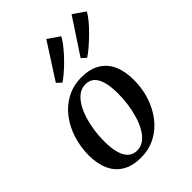

<svg xmlns="http://www.w3.org/2000/svg" viewBox="-243 -962 1090 1090"><g transform="rotate(-45 302.0 -417.5)"><path d="M318.5 -551Q384 -551 428.5 -525Q473 -499 495.8 -450Q518.5 -401 518.5 -331Q519 -264.5 499.5 -203Q480 -141.5 443 -93Q406 -44.5 353.2 -16.5Q300.5 11.5 234 11.5Q169.5 11.5 124.8 -14.2Q80 -40 57.2 -89Q34.5 -138 34 -206.5Q34 -274 53.5 -336Q73 -398 110 -446.5Q147 -495 199.8 -523Q252.5 -551 318.5 -551ZM306.5 -507Q274.5 -507 249.5 -488Q224.5 -469 206 -437Q187.5 -405 175.5 -365Q163.5 -325 157.8 -282.5Q152 -240 152.5 -200.5Q152.5 -143.5 163.8 -106.2Q175 -69 196.2 -50.8Q217.5 -32.5 248 -32.5Q279.5 -32.5 304.2 -51.2Q329 -70 347.2 -102Q365.5 -134 377.2 -174Q389 -214 394.8 -256.2Q400.5 -298.5 400.5 -337.5Q400.5 -392.5 390.5 -430.2Q380.5 -468 359.8 -487.5Q339 -507 306.5 -507ZM221 -605.5 193 -631 331 -845.5 402 -796.5Q394 -780 378.2 -759.2Q362.5 -738.5 342.5 -716Q322.5 -693.5 300.5 -672.2Q278.5 -651 258 -633.8Q237.5 -616.5 221 -605.5ZM419.5 -606 392 -631 532 -843.5 604 -794Q593.5 -772.5 571 -745.8Q548.5 -719 520.5 -691.5Q492.5 -664 465.8 -641.2Q439 -618.5 419.5 -606Z"/></g></svg>

Font: Merriweather 60pt Medium
Style: Italic
Weight: 500
Italic angle: -7.8°
Version: Version 2.101